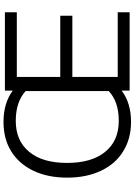

<svg xmlns="http://www.w3.org/2000/svg" viewBox="144 -904 768 1096"><g transform="rotate(-90 528.0 -356.0)"><path d="M637 -644V-396H986V-327H637V-68H1006V0H559V-46Q489 8 380 8Q284 8 212 -37Q141 -80 101 -164Q62 -247 62 -356Q62 -467 101 -549Q140 -631 212 -676Q283 -720 380 -720Q488 -720 559 -667V-712H1006V-644ZM146 -357Q146 -217 209 -140Q272 -62 386 -62Q495 -62 556 -119V-594Q494 -650 386 -650Q272 -650 209 -573Q146 -497 146 -357Z"/></g></svg>

Font: PRinguin Sans
Style: Regular
Weight: 400
Designer: Vernon Adams
Foundry: Vernon Adams
Version: ""